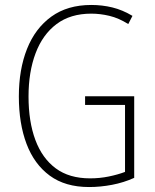

<svg xmlns="http://www.w3.org/2000/svg" viewBox="-20 -795 624 774"><path d="M323 -407H521V-78Q479 -59 432 -50Q385 -41 339 -41Q243 -41 180.5 -87Q118 -133 87 -215Q56 -297 56 -406Q56 -515 89 -598Q122 -681 187 -728Q252 -775 348 -775Q392 -775 433 -765Q474 -755 514 -731L497 -698Q459 -722 421.5 -731Q384 -740 348 -740Q264 -740 208 -698Q152 -656 123.5 -580.5Q95 -505 95 -406Q95 -305 122.5 -231Q150 -157 204.5 -116.5Q259 -76 343 -76Q382 -76 418.5 -83.5Q455 -91 484 -102V-372H323Z"/></svg>

Font: Noto Sans Tamil UI Condensed ExtraLight
Style: Regular
Weight: 200
Width: 3
Designer: Jelle Bosma - Monotype Design Team
Foundry: Monotype Imaging Inc.
Version: Version 2.004; ttfautohint (v1.8.4.7-5d5b)